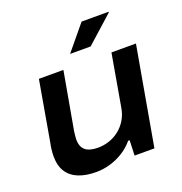

<svg xmlns="http://www.w3.org/2000/svg" viewBox="-132 -839 914 965"><g transform="rotate(-20 325.0 -356.0)"><path d="M221 12Q167 12 127.5 -3.5Q88 -19 66.5 -51.5Q45 -84 45 -136Q45 -152 47 -169.5Q49 -187 53 -206L109 -527H240L185 -218Q184 -206 182.5 -196Q181 -186 181 -177Q181 -148 192 -131Q203 -114 223.5 -107Q244 -100 271 -100Q301 -100 330 -109.5Q359 -119 383.5 -138Q408 -157 425 -184.5Q442 -212 448 -246L497 -527H628L535 0H429L432 -81H424Q398 -50 364.5 -29.5Q331 -9 294.5 1.5Q258 12 221 12ZM299 -591 409 -724H553V-720L409 -591Z"/></g></svg>

Font: Archivo SemiExpanded SemiBold
Style: Italic
Weight: 600
Width: 6
Italic angle: -10°
Designer: Hector Gatti
Foundry: Omnibus-Type
Version: Version 2.001